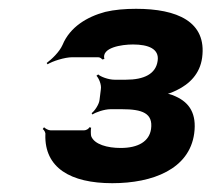

<svg xmlns="http://www.w3.org/2000/svg" viewBox="-20 -736 480 436"><path d="M235 -320C327 -320 410 -352 421 -433C427 -478 410 -503 379 -517C371 -521 358 -525 350 -524L349 -520C357 -521 371 -526 381 -531C410 -545 434 -568 439 -605C450 -687 382 -716 289 -716C264 -716 240 -714 219 -709C178 -698 139 -675 122 -634C115 -618 97 -601 86 -593L88 -590C99 -597 127 -606 144 -606H203C207 -606 211 -603 212 -601L217 -602C210 -628 256 -635 282 -635C317 -635 342 -625 338 -598C334 -568 307 -555 266 -555H240C226 -555 208 -562 203 -567L199 -564C204 -559 211 -544 209 -533L206 -509C205 -499 195 -484 188 -479L190 -476C197 -481 217 -488 231 -488H257C303 -488 328 -479 323 -443C319 -415 294 -400 254 -400C224 -400 194 -408 187 -427C186 -431 186 -443 187 -446L183 -447C182 -444 176 -440 171 -440H95C90 -440 83 -444 80 -447L77 -443C80 -441 84 -435 83 -430C81 -355 140 -320 235 -320Z"/></svg>

Font: Asimov
Style: EdgeWideIt
Weight: 500
Designer: Google
Version: Version 2.000980: 2014